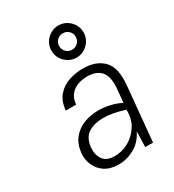

<svg xmlns="http://www.w3.org/2000/svg" viewBox="-178 -828 849 938"><g transform="rotate(-30 246.0 -359.0)"><path d="M215 9Q168 9 137.5 -11.5Q107 -32 93.8 -64Q80.5 -96 83.5 -130Q89 -179.5 114.2 -210.2Q139.5 -241 177.5 -255.5Q215.5 -270 258.5 -270Q289.5 -270 322.8 -262.5Q356 -255 384.5 -240.5L391 -308.5Q398.5 -380 373 -410.5Q347.5 -441 295.5 -441Q266.5 -441 241 -431.8Q215.5 -422.5 199 -402Q182.5 -381.5 180 -348.5H121.5Q126 -400 152.5 -430Q179 -460 217.2 -472.5Q255.5 -485 295.5 -485Q369.5 -485 410 -444Q450.5 -403 441.5 -307.5L412.5 0H368.5Q369 -22.5 369.8 -44Q370.5 -65.5 371 -87.5Q347 -38 304.2 -14.5Q261.5 9 215 9ZM219.5 -36Q259 -36 296.2 -56.2Q333.5 -76.5 357.8 -114.2Q382 -152 380.5 -204Q349.5 -214.5 318.5 -220.2Q287.5 -226 259 -226Q211.5 -226 177.5 -205Q143.5 -184 138 -130Q134.5 -91 153.5 -63.5Q172.5 -36 219.5 -36ZM297.5 -546Q273 -546 252.2 -558.5Q231.5 -571 219.2 -591.5Q207 -612 207 -636.5Q207 -661.5 219.2 -682Q231.5 -702.5 252.2 -714.8Q273 -727 297.5 -727Q322.5 -727 343 -714.8Q363.5 -702.5 375.8 -682Q388 -661.5 388 -636.5Q388 -612 375.8 -591.5Q363.5 -571 343 -558.5Q322.5 -546 297.5 -546ZM297.5 -590.5Q317 -590.5 330.5 -604Q344 -617.5 344 -636.5Q344 -656.5 330.5 -669.8Q317 -683 297.5 -683Q278 -683 264.5 -669.8Q251 -656.5 251 -636.5Q251 -617.5 264.5 -604Q278 -590.5 297.5 -590.5Z"/></g></svg>

Font: Karla Light
Style: Italic
Weight: 300
Italic angle: -8°
Designer: Jonathan Pinhorn
Version: Version 2.004;gftools[0.9.33]